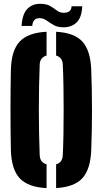

<svg xmlns="http://www.w3.org/2000/svg" viewBox="-20 -976 536 1006"><path d="M224 9.5Q127 5 83.2 -42Q39.5 -89 37 -191Q35 -289.5 35 -400.8Q35 -512 37 -610Q39.5 -711.5 83.2 -758.2Q127 -805 224 -809.5V-685Q189.5 -675 188 -638Q186 -587 184.8 -526Q183.5 -465 183.5 -400.5Q183.5 -336 184.8 -275Q186 -214 188 -163Q189.5 -125 224 -115ZM274 9.5V-115Q307.5 -124.5 309 -163Q311.5 -214 312.5 -275Q313.5 -336 313.5 -400.5Q313.5 -465 312.5 -526Q311.5 -587 309 -638Q307.5 -675 274 -685V-809.5Q370 -804.5 412.2 -757.5Q454.5 -710.5 458 -610Q462 -510.5 462 -400Q462 -289.5 458 -191Q454.5 -90 412.2 -43Q370 4 274 9.5ZM355 -943H411Q408 -884 381.5 -858.5Q355 -833 312 -833Q281.5 -833 261 -845Q240.5 -857 223.5 -869Q206.5 -881 187 -881Q152 -881 149 -840H93Q97 -902.5 123 -929.2Q149 -956 190 -956Q223.5 -956 243.2 -944.2Q263 -932.5 278.2 -920.8Q293.5 -909 314 -909Q353.5 -909 355 -943Z"/></svg>

Font: Big Shoulders Stencil Display Black
Style: Regular
Weight: 900
Designer: Patric King
Foundry: XO Type Co
Version: Version 1.000